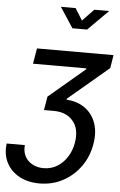

<svg xmlns="http://www.w3.org/2000/svg" viewBox="-90 -1083 846 1348"><g transform="rotate(5 333.0 -408.5)"><path d="M-12.7 -43.9H115.7Q110.8 0.5 128.4 34.2Q146 67.9 180.4 86.9Q214.8 106 259.8 106Q313 106 355.7 79.8Q398.4 53.7 426.8 8.5Q455.1 -36.6 464.4 -93.3Q480 -189 432.6 -244.9Q385.3 -300.8 296.4 -300.8H227.5L244.1 -397L498.5 -612.3V-618.2H122.6L141.1 -727.5H680.7L665.5 -634.8L380.4 -394L379.4 -387.2Q456.5 -382.3 509.8 -344Q563 -305.7 585.7 -241.7Q608.4 -177.7 594.7 -95.2Q580.1 -4.9 530 65.2Q480 135.3 405.3 175.3Q330.6 215.3 241.2 215.3Q158.7 215.3 98.1 182.4Q37.6 149.4 7.6 90.8Q-22.5 32.2 -12.7 -43.9ZM386.7 -1033.2 438.5 -950.2 518.6 -1033.2H622.6V-1032.7L480 -890.1H376.5L283.2 -1032.7V-1033.2Z"/></g></svg>

Font: Inter Display SemiBold
Style: Italic
Weight: 600
Italic angle: -9.39999°
Designer: Rasmus Andersson
Foundry: rsms
Version: Version 4.000;git-a52131595